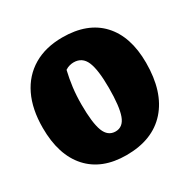

<svg xmlns="http://www.w3.org/2000/svg" viewBox="-145 -759 900 909"><g transform="rotate(-30 304.5 -304.5)"><path d="M295 13Q161 13 88 -68Q15 -149 15 -297Q15 -399 50 -471.5Q85 -544 151 -583Q217 -622 309 -622Q446 -622 519.5 -543Q593 -464 593 -320Q593 -161 515.5 -74Q438 13 295 13ZM306 -110Q347 -110 364 -156.5Q381 -203 381 -305Q381 -404 362 -448.5Q343 -493 296 -493Q286 -493 274 -490Q262 -487 250 -479Q240 -437 234.5 -393.5Q229 -350 229 -301Q229 -201 246.5 -155.5Q264 -110 306 -110Z"/></g></svg>

Font: Piazzolla Black
Style: Regular
Weight: 900
Designer: Juan Pablo del Peral
Foundry: Huerta Tipografica
Version: Version 1.330